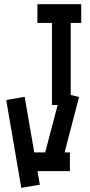

<svg xmlns="http://www.w3.org/2000/svg" viewBox="-20 -820 429 920"><path d="M98.1 -356 170.9 64.9 82 80.1 9.8 -340.8ZM314.9 0H98.1V-89.8H314.9ZM358.9 -355 274.9 -34.2 188 -57.1 272 -377ZM159.2 -799.8H369.1V-710H159.2ZM229 -316.9V-765.1H318.8V-316.9Z"/></svg>

Font: Opir
Style: Regular
Weight: 400
Designer: Maksym Kobuzan
Version: Version 1.000;FEAKit 1.0